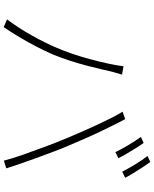

<svg xmlns="http://www.w3.org/2000/svg" viewBox="83 -924 834 1040"><g transform="rotate(90 500.0 -404.0)"><path d="M754 -765Q767 -748 782 -723.5Q797 -699 812 -674Q827 -649 837 -628L804 -612Q790 -642 766 -682Q742 -722 722 -750ZM857 -801Q871 -783 886.5 -758.5Q902 -734 917.5 -709.5Q933 -685 943 -665L910 -649Q893 -682 870 -720Q847 -758 825 -786ZM238 -292Q254 -329 270 -375Q286 -421 299.5 -471Q313 -521 323.5 -568.5Q334 -616 339 -656L384 -648Q381 -639 379 -631Q377 -623 374.5 -614.5Q372 -606 369 -596Q364 -575 355.5 -537.5Q347 -500 335 -454.5Q323 -409 307.5 -362Q292 -315 275 -273Q256 -230 232.5 -184.5Q209 -139 182.5 -94.5Q156 -50 127 -7L85 -25Q133 -89 173 -161Q213 -233 238 -292ZM730 -345Q714 -383 696 -424.5Q678 -466 658.5 -508Q639 -550 620.5 -587Q602 -624 585 -651L625 -665Q639 -640 656.5 -604.5Q674 -569 693.5 -528.5Q713 -488 732 -444Q751 -400 769 -358Q786 -319 803 -273Q820 -227 837 -181Q854 -135 868 -93.5Q882 -52 892 -21L850 -8Q839 -52 818.5 -110.5Q798 -169 775 -230.5Q752 -292 730 -345Z"/></g></svg>

Font: Noto Sans SC Thin ExtraLight
Style: Regular
Weight: 250
Version: Version 2.004-H2;hotconv 1.0.118;makeotfexe 2.5.65603